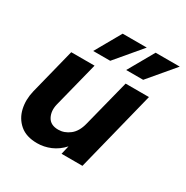

<svg xmlns="http://www.w3.org/2000/svg" viewBox="-145 -726 835 862"><g transform="rotate(30 272.0 -295.0)"><path d="M160.4 13.9Q104.2 13.9 71.2 -14.2Q38.2 -42.4 28.1 -86.5Q18.1 -130.6 29.9 -179.2L89.6 -416.7H210.4L150.7 -180.6Q141.7 -143.1 156.9 -114.6Q172.2 -86.1 212.5 -86.1Q243.8 -86.1 271.2 -107.3Q298.6 -128.5 309.7 -173.6L371.5 -416.7H492.4L388.2 0H279.9L290.3 -44.4Q263.2 -14.6 229.5 -0.3Q195.8 13.9 160.4 13.9ZM343.1 -470.8 418.8 -604.2H543.8L431.2 -470.8ZM172.2 -470.8 247.9 -604.2H372.9L260.4 -470.8Z"/></g></svg>

Font: Afacad
Style: Bold Italic
Weight: 700
Italic angle: -14°
Designer: Kristian Moeller
Foundry: Dicotype
Version: Version 1.000; ttfautohint (v1.8.4.7-5d5b)